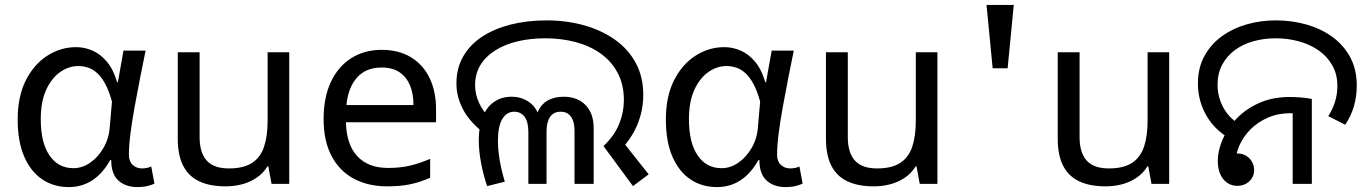

<svg xmlns="http://www.w3.org/2000/svg" viewBox="-20 -749 5579 782"><path d="M260 13Q199 13 152 -18.5Q105 -50 78.5 -111.5Q52 -173 52 -262Q52 -356 85 -421.5Q118 -487 172.5 -522Q227 -557 290 -557Q324 -557 356.5 -543Q389 -529 415.5 -497.5Q442 -466 457 -414H460L483 -543H573Q562 -490 550.5 -431Q539 -372 528.5 -314.5Q518 -257 511.5 -206.5Q505 -156 505 -119Q505 -92 520.5 -77.5Q536 -63 559 -63Q568 -63 578 -65Q588 -67 596 -71L609 -1Q598 4 581 8.5Q564 13 540 13Q492 13 462.5 -13.5Q433 -40 433 -97H429Q367 13 260 13ZM279 -64Q315 -64 347.5 -86.5Q380 -109 402 -147.5Q424 -186 427 -232L436 -335Q424 -379 408.5 -407.5Q393 -436 375 -452Q357 -468 337.5 -474Q318 -480 299 -480Q260 -480 225 -455.5Q190 -431 168 -383Q146 -335 146 -263Q146 -168 181.5 -116Q217 -64 279 -64Z M1158 -536V0H1086L1073 -71H1069Q1052 -43 1025 -25Q998 -7 966 1.5Q934 10 899 10Q835 10 791.5 -10.5Q748 -31 726 -74Q704 -117 704 -185V-536H793V-191Q793 -127 822 -95Q851 -63 912 -63Q972 -63 1006.5 -85.5Q1041 -108 1055.5 -151.5Q1070 -195 1070 -257V-536Z M1535 -546Q1604 -546 1653.5 -516Q1703 -486 1729.5 -431.5Q1756 -377 1756 -304V-251H1389Q1391 -160 1435.5 -112.5Q1480 -65 1560 -65Q1611 -65 1650.5 -74.5Q1690 -84 1732 -102V-25Q1691 -7 1651 1.5Q1611 10 1556 10Q1480 10 1421.5 -21Q1363 -52 1330.5 -113.5Q1298 -175 1298 -264Q1298 -352 1327.5 -415Q1357 -478 1410.5 -512Q1464 -546 1535 -546ZM1534 -474Q1471 -474 1434.5 -433.5Q1398 -393 1391 -321H1664Q1664 -367 1650 -401Q1636 -435 1607.5 -454.5Q1579 -474 1534 -474Z M2438 -154Q2483 -197 2502 -244.5Q2521 -292 2521 -341Q2521 -404 2496 -451.5Q2471 -499 2427 -530.5Q2383 -562 2325 -577.5Q2267 -593 2201 -593Q2141 -593 2089.5 -581Q2038 -569 1998.5 -544.5Q1959 -520 1937 -484.5Q1915 -449 1915 -402Q1915 -365 1931.5 -329Q1948 -293 1985 -258L1959 -201Q1896 -248 1867.5 -300.5Q1839 -353 1839 -409Q1839 -471 1866.5 -519Q1894 -567 1943.5 -599.5Q1993 -632 2060 -649Q2127 -666 2206 -666Q2287 -666 2358.5 -646Q2430 -626 2484.5 -587.5Q2539 -549 2569.5 -492.5Q2600 -436 2600 -362Q2600 -298 2574.5 -238Q2549 -178 2493 -123L2507 -184L2622 -39L2558 9ZM1964 9Q1949 -35 1939.5 -84.5Q1930 -134 1930 -179Q1930 -235 1946.5 -274.5Q1963 -314 1993 -334.5Q2023 -355 2063 -355Q2110 -355 2143 -327Q2176 -299 2181 -243H2159Q2163 -286 2179.5 -310.5Q2196 -335 2221.5 -345Q2247 -355 2276 -355Q2332 -355 2365 -321Q2398 -287 2398 -227V0H2320V-220Q2320 -227 2318.5 -239Q2317 -251 2311.5 -263.5Q2306 -276 2294.5 -285Q2283 -294 2263 -294Q2235 -294 2220.5 -273Q2206 -252 2206 -214V0H2132V-210Q2132 -253 2116.5 -273.5Q2101 -294 2074 -294Q2044 -294 2026 -264.5Q2008 -235 2008 -175Q2008 -150 2011.5 -121.5Q2015 -93 2021.5 -64.5Q2028 -36 2036 -9L1964 9Z M2900 13Q2839 13 2792 -18.5Q2745 -50 2718.5 -111.5Q2692 -173 2692 -262Q2692 -356 2725 -421.5Q2758 -487 2812.5 -522Q2867 -557 2930 -557Q2964 -557 2996.5 -543Q3029 -529 3055.5 -497.5Q3082 -466 3097 -414H3100L3123 -543H3213Q3202 -490 3190.5 -431Q3179 -372 3168.5 -314.5Q3158 -257 3151.5 -206.5Q3145 -156 3145 -119Q3145 -92 3160.5 -77.5Q3176 -63 3199 -63Q3208 -63 3218 -65Q3228 -67 3236 -71L3249 -1Q3238 4 3221 8.5Q3204 13 3180 13Q3132 13 3102.5 -13.5Q3073 -40 3073 -97H3069Q3007 13 2900 13ZM2919 -64Q2955 -64 2987.5 -86.5Q3020 -109 3042 -147.5Q3064 -186 3067 -232L3076 -335Q3064 -379 3048.5 -407.5Q3033 -436 3015 -452Q2997 -468 2977.5 -474Q2958 -480 2939 -480Q2900 -480 2865 -455.5Q2830 -431 2808 -383Q2786 -335 2786 -263Q2786 -168 2821.5 -116Q2857 -64 2919 -64Z M3798 -536V0H3726L3713 -71H3709Q3692 -43 3665 -25Q3638 -7 3606 1.5Q3574 10 3539 10Q3475 10 3431.5 -10.5Q3388 -31 3366 -74Q3344 -117 3344 -185V-536H3433V-191Q3433 -127 3462 -95Q3491 -63 3552 -63Q3612 -63 3646.5 -85.5Q3681 -108 3695.5 -151.5Q3710 -195 3710 -257V-536Z M4023 -471 3998 -729H4109L4084 -471Z M4742 -536V0H4670L4657 -71H4653Q4636 -43 4609 -25Q4582 -7 4550 1.5Q4518 10 4483 10Q4419 10 4375.5 -10.5Q4332 -31 4310 -74Q4288 -117 4288 -185V-536H4377V-191Q4377 -127 4406 -95Q4435 -63 4496 -63Q4556 -63 4590.5 -85.5Q4625 -108 4639.5 -151.5Q4654 -195 4654 -257V-536Z M4994 -182Q4929 -217 4894 -277.5Q4859 -338 4859 -409Q4859 -472 4885 -520Q4911 -568 4955.5 -600.5Q5000 -633 5057 -649.5Q5114 -666 5177 -666Q5242 -666 5301.5 -649Q5361 -632 5407 -598.5Q5453 -565 5479.5 -515.5Q5506 -466 5506 -401Q5506 -355 5494 -315Q5482 -275 5459 -241L5390 -276Q5407 -302 5417 -333Q5427 -364 5427 -399Q5427 -447 5406 -483.5Q5385 -520 5349.5 -544.5Q5314 -569 5269 -581Q5224 -593 5176 -593Q5128 -593 5085 -581Q5042 -569 5009.5 -545Q4977 -521 4958 -485.5Q4939 -450 4939 -404Q4939 -355 4962 -312Q4985 -269 5028 -243L4994 -182ZM5019 8Q4997 8 4979 -4Q4961 -16 4950.5 -38.5Q4940 -61 4940 -92Q4940 -136 4960 -182Q4980 -228 5017.5 -267Q5055 -306 5109.5 -330Q5164 -354 5233 -354Q5255 -354 5279.5 -352Q5304 -350 5323 -346V0H5245V-310L5290 -283Q5275 -286 5261.5 -287Q5248 -288 5236 -288Q5186 -288 5144.5 -270Q5103 -252 5073.5 -222.5Q5044 -193 5028 -156.5Q5012 -120 5012 -84Q5012 -69 5019 -56.5Q5026 -44 5034 -33L4976 -96Q4978 -106 4984.5 -112Q4991 -118 5000 -121Q5009 -124 5018 -124Q5040 -124 5055.5 -114.5Q5071 -105 5079.5 -89.5Q5088 -74 5088 -57Q5088 -38 5079 -23.5Q5070 -9 5054.5 -0.5Q5039 8 5019 8Z"/></svg>

Font: loriya25
Style: Book
Weight: 400
Designer: Jelle Bosma - Monotype Design Team
Foundry: Monotype Imaging Inc.
Version: Version 2.003